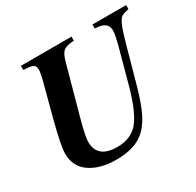

<svg xmlns="http://www.w3.org/2000/svg" viewBox="-149 -836 1042 1022"><g transform="rotate(-30 372.0 -325.5)"><path d="M744 -669V-644Q712 -638 699.5 -630Q687 -622 674 -593.5Q661 -565 642 -497L577 -263Q552 -174 524.5 -118Q497 -62 456 -29Q397 18 290 18Q189 18 128 -24.5Q67 -67 67 -145Q67 -192 104 -334L155 -527Q170 -582 170 -605Q170 -622 161 -630.5Q152 -639 129 -641L97 -644V-669H408V-644Q362 -642 344 -627.5Q326 -613 314 -568L233 -274Q205 -173 205 -139Q205 -38 327 -38Q405 -38 450 -85Q499 -136 540 -282L597 -491Q616 -561 616 -587Q616 -644 537 -644V-669Z"/></g></svg>

Font: STIX MathJax Main
Style: Bold Italic
Weight: 700
Italic angle: -16.33°
Designer: MicroPress Inc., with final additions and corrections provided by Coen Hoffman, Elsevier (retired)
Version: Version 1.1.1